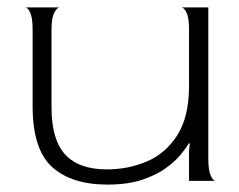

<svg xmlns="http://www.w3.org/2000/svg" viewBox="-20 -488 644 518"><path d="M270 10Q173 10 120.5 -37.5Q68 -85 68 -202V-408Q68 -440 61.5 -454Q55 -468 48 -468H141Q134 -468 126.5 -454Q119 -440 119 -408V-198Q119 -111 156 -71Q193 -31 268 -31Q326 -31 376.5 -52.5Q427 -74 458.5 -123.5Q490 -173 490 -256V-408Q490 -440 483.5 -453.5Q477 -467 470 -468H542V-60Q542 -28 548.5 -14Q555 0 562 0H490V-80L492 -100L490 -102Q483 -90 468 -71.5Q453 -53 427.5 -34.5Q402 -16 363.5 -3Q325 10 270 10Z"/></svg>

Font: Red Rose Light
Style: Regular
Weight: 300
Designer: Jaikishan Patel
Version: Version 1.001; ttfautohint (v1.8.3)